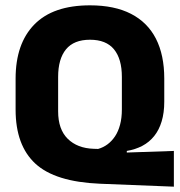

<svg xmlns="http://www.w3.org/2000/svg" viewBox="-20 -673 675 720"><path d="M632 27 355 16Q186.5 9 112.5 -59.5Q38.5 -128 38.5 -262V-378Q38.5 -509.5 108.8 -581.2Q179 -653 317.5 -653Q409.5 -653 471.5 -621Q533.5 -589 564.8 -527.8Q596 -466.5 596 -378.5V-292Q596 -250 586.2 -217.8Q576.5 -185.5 558.2 -162.8Q540 -140 514 -126.2Q488 -112.5 455.5 -107V-101L632 -107ZM331.5 -115 348 -114.5Q367.5 -120 383.5 -132Q399.5 -144 411.5 -162Q423.5 -180 430.2 -205.2Q437 -230.5 437 -262.5V-384.5Q437 -452 407.5 -488Q378 -524 317.5 -524Q257 -524 227.5 -488Q198 -452 198 -384.5V-255.5Q198 -188 234 -152.5Q270 -117 331.5 -115Z"/></svg>

Font: Anek Odia Medium
Style: Bold
Weight: 700
Version: Version 1.003